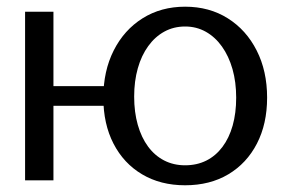

<svg xmlns="http://www.w3.org/2000/svg" viewBox="-20 -532 852 568"><path d="M54.2 1.5V-497.3H138.1V1.5ZM98.8 -219V-277.1H335.2V-219ZM527.6 16.1Q454.9 16.1 400.4 -16.3Q345.9 -48.6 315.8 -107Q285.7 -165.3 285.7 -243.1Q285.7 -322 316.4 -382.7Q347.1 -443.5 401.7 -477.8Q456.4 -512.2 527.6 -512.2Q599.4 -512.2 653.9 -477.8Q708.5 -443.5 739.3 -382.7Q770.2 -322 770.2 -243.1Q770.2 -165.5 740 -107.1Q709.9 -48.8 655.4 -16.3Q600.9 16.1 527.6 16.1ZM527.6 -43Q562.4 -43 590.3 -56.9Q618.2 -70.9 638 -97.3Q657.8 -123.6 668.3 -160.6Q678.7 -197.6 678.7 -243.1Q678.7 -289.2 667.8 -327.6Q656.8 -366 636.7 -394.2Q616.6 -422.5 588.8 -438.1Q561.1 -453.6 527.6 -453.6Q494 -453.6 466.4 -438.6Q438.7 -423.5 418.6 -395.7Q398.4 -368 387.7 -330Q376.9 -292 376.9 -246.2Q376.9 -200.2 387.6 -162.7Q398.3 -125.1 418.1 -98.3Q437.9 -71.6 465.6 -57.3Q493.4 -43 527.6 -43Z"/></svg>

Font: Russolo 10pt ExtraLight
Style: Regular
Weight: 200
Designer: Micah Stupak-Hahn
Version: Version 1.000